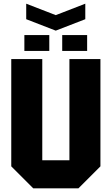

<svg xmlns="http://www.w3.org/2000/svg" viewBox="-20 -1020 605 1040"><path d="M41 -119V-700H209V-152H356V-700H524V-119L405 0H160ZM112 -744V-830H247V-744ZM317 -744V-830H452V-744ZM442 -1000V-916L282 -854L122 -916V-1000L282 -938Z"/></svg>

Font: Tektur SemiCondensed
Style: Bold
Weight: 700
Width: 4
Designer: Adam Jagosz
Foundry: Adam Jagosz
Version: Version 1.005;gftools[0.9.30]